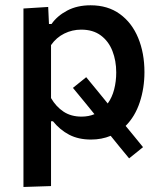

<svg xmlns="http://www.w3.org/2000/svg" viewBox="-20 -530 626 745"><path d="M71 195.5V-497L167 -503L170 -437H180Q202 -468.5 240.8 -489Q279.5 -509.5 331.5 -509.5Q398.5 -509.5 445.2 -475.5Q492 -441.5 516.2 -382.8Q540.5 -324 540.5 -250Q540.5 -188 522.2 -133Q504 -78 467.5 -41.5Q483 -22.5 500 -2Q516.5 19 535 41L481 84.5Q461.5 61 443.5 39Q425.5 17 409.5 -3Q374.5 11.5 333 11.5Q284.5 11.5 248.5 -7.2Q212.5 -26 185.5 -59.5H178V192ZM296.5 -77.5Q324 -77.5 346.5 -87Q328 -109.5 307.5 -135Q286.5 -160.5 263 -189L314.5 -230.5Q337.5 -202.5 358.5 -177Q379 -151 398 -128.5Q415 -152 423 -183.2Q431 -214.5 431 -249Q431 -294.5 416.2 -332.2Q401.5 -370 371.2 -392.5Q341 -415 295 -415Q260.5 -415 229.5 -399.8Q198.5 -384.5 178 -355V-149.5Q197.5 -116 226.5 -96.8Q255.5 -77.5 296.5 -77.5Z"/></svg>

Font: Heraclito Medium
Style: Regular
Weight: 500
Designer: Kostas Bartsokas (font) & Cristiano Sobral (main changes)
Foundry: Kostas Bartsokas (font) & Cristiano Sobral (main changes)
Version: Version 1.00;July 8, 2020;FontCreator 13.0.0.2655 64-bit